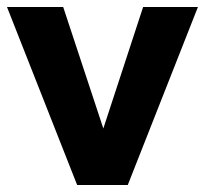

<svg xmlns="http://www.w3.org/2000/svg" viewBox="-22 -530 587 550"><path d="M199 0 -2 -510H159L274 -162L388 -510H545L344 0Z"/></svg>

Font: Instrument Sans
Style: Bold
Weight: 700
Designer: Rodrigo Fuenzalida
Foundry: fragTYPE
Version: Version 1.000; ttfautohint (v1.8.4.7-5d5b);gftools[0.9.28]